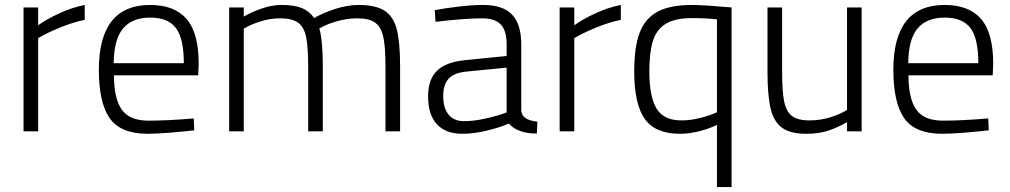

<svg xmlns="http://www.w3.org/2000/svg" viewBox="-20 -530 4077 775"><path d="M75 -500H134V-428Q167 -452 219 -476Q271 -500 322 -510V-450Q274 -440 221.5 -418.5Q169 -397 134 -376V0H75Z M379 -248Q379 -510 586 -510Q684 -510 733 -453.5Q782 -397 782 -273L780 -226H440Q440 -132 471.5 -87.5Q503 -43 579 -43Q656 -43 762 -52L764 -4Q722 1 667 5.5Q612 10 573 10Q465 9 422 -54Q379 -117 379 -248ZM722 -275Q722 -375 690 -417Q658 -459 586 -459Q514 -459 477 -415.5Q440 -372 439 -275Z M905 -500H964V-463Q994 -481 1036 -495.5Q1078 -510 1116 -510Q1168 -510 1198.5 -497.5Q1229 -485 1248 -457Q1281 -477 1331.5 -493.5Q1382 -510 1428 -510Q1496 -510 1532 -487Q1568 -464 1581.5 -412Q1595 -360 1595 -263V0H1536V-260Q1536 -339 1527.5 -379.5Q1519 -420 1495 -438Q1471 -456 1422 -456Q1380 -456 1337.5 -443.5Q1295 -431 1269 -415Q1283 -368 1283 -260V0H1224V-258Q1224 -338 1216 -379Q1208 -420 1184 -438Q1160 -456 1110 -456Q1070 -456 1029.5 -443Q989 -430 964 -414V0H905Z M1708 -141Q1708 -209 1743.5 -244Q1779 -279 1855 -287L2025 -304V-351Q2025 -407 2001 -431.5Q1977 -456 1927 -456Q1857 -456 1738 -442L1735 -489Q1776 -497 1832 -503.5Q1888 -510 1930 -510Q2010 -510 2047 -471Q2084 -432 2084 -351V-82Q2088 -45 2149 -39L2147 9Q2104 9 2078 -2Q2052 -11 2034 -31Q1996 -15 1944 -2.5Q1892 10 1845 10Q1779 10 1743.5 -28.5Q1708 -67 1708 -141ZM2025 -76V-257L1862 -241Q1812 -236 1790.5 -212Q1769 -188 1769 -142Q1769 -94 1790.5 -67.5Q1812 -41 1853 -41Q1894 -41 1942 -52Q1990 -63 2025 -76Z M2239 -500H2298V-428Q2331 -452 2383 -476Q2435 -500 2486 -510V-450Q2438 -440 2385.5 -418.5Q2333 -397 2298 -376V0H2239Z M2874 -26Q2847 -12 2805.5 -1Q2764 10 2725 10Q2625 10 2582.5 -50Q2540 -110 2540 -242Q2540 -340 2562 -398Q2584 -456 2634.5 -483Q2685 -510 2773 -510Q2816 -510 2933 -500V225H2874ZM2874 -77V-452Q2826 -457 2774 -457Q2705 -457 2667.5 -434Q2630 -411 2615.5 -365Q2601 -319 2601 -242Q2601 -140 2630 -92Q2659 -44 2730 -44Q2768 -44 2808.5 -54.5Q2849 -65 2874 -77Z M3078 -240V-500H3137V-241Q3137 -162 3145 -121.5Q3153 -81 3176 -62.5Q3199 -44 3247 -44Q3292 -44 3331.5 -56.5Q3371 -69 3399 -86V-500H3458V0H3399V-37Q3361 -15 3323 -2.5Q3285 10 3234 10Q3170 10 3136.5 -14.5Q3103 -39 3090.5 -92Q3078 -145 3078 -240Z M3586 -248Q3586 -510 3793 -510Q3891 -510 3940 -453.5Q3989 -397 3989 -273L3987 -226H3647Q3647 -132 3678.5 -87.5Q3710 -43 3786 -43Q3863 -43 3969 -52L3971 -4Q3929 1 3874 5.5Q3819 10 3780 10Q3672 9 3629 -54Q3586 -117 3586 -248ZM3929 -275Q3929 -375 3897 -417Q3865 -459 3793 -459Q3721 -459 3684 -415.5Q3647 -372 3646 -275Z"/></svg>

Font: Cairo Light
Style: Regular
Weight: 300
Designer: Mohamed Gaber, Accademia di Belle Arti di Urbino and others
Foundry: Kief Type Foundry, Accademia di Belle Arti di Urbino and others
Version: Version 3.011